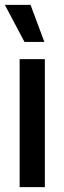

<svg xmlns="http://www.w3.org/2000/svg" viewBox="-21 -772 265 792"><path d="M60 0V-528H164V0ZM80 -599 -1 -752H105L162 -599Z"/></svg>

Font: Bricolage Grotesque 10pt Condensed Medium
Style: Regular
Weight: 500
Width: 3
Designer: Mathieu Triay
Foundry: Atelier Triay
Version: Version 1.000; ttfautohint (v1.8.4.7-5d5b);gftools[0.9.32]